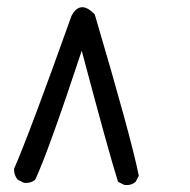

<svg xmlns="http://www.w3.org/2000/svg" viewBox="-20 -360 540 545"><path d="M333 165 315 156Q289 74 212 -216Q117 71 80 150Q67 161 48 159L30 150Q19 136 20 119Q63 21 183 -315Q208 -362 249 -319Q353 33 374 139L365 156Q353 167 333 165Z"/></svg>

Font: NaniFont Regular
Style: Regular
Weight: 400
Designer: Nanigashitei
Version: Version 1.036